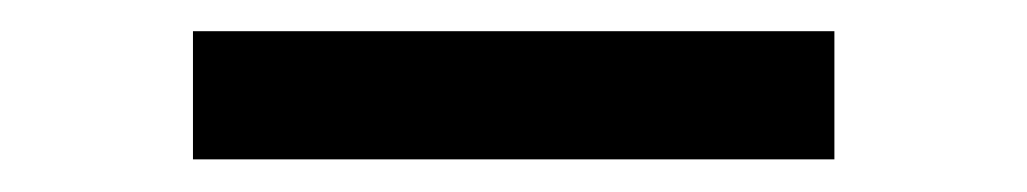

<svg xmlns="http://www.w3.org/2000/svg" viewBox="-20 -353 642 120"><path d="M100.6 -253.4H501.5V-333.5H100.6Z"/></svg>

Font: Hack
Style: Regular
Weight: 400
Monospace: yes
Designer: Christopher Simpkins
Foundry: Christopher Simpkins
Version: Version 2.010